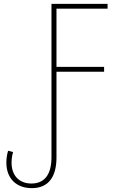

<svg xmlns="http://www.w3.org/2000/svg" viewBox="-20 -734 603 996"><path d="M145 242C234 242 273 180 273 83V-362H520V-387H273V-689H538V-714H247V82C247 170 212 218 143 218C80 218 40 177 40 110C40 83 45 65 48 55L22 48C17 65 13 86 13 110C13 192 65 242 145 242Z"/></svg>

Font: Noto Sans Mono SemiCondensed Thin
Style: Regular
Weight: 100
Width: 4
Designer: Monotype Design Team
Foundry: Monotype Imaging Inc.
Version: Version 2.014